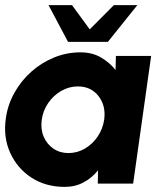

<svg xmlns="http://www.w3.org/2000/svg" viewBox="-27 -719 652 752"><path d="M427 -500H565L494.5 0H356L357 -52Q333.5 -22.5 300.5 -4.8Q267.5 13 226.5 13Q152 13 96.2 -23.2Q40.5 -59.5 12.8 -120.8Q-15 -182 -4 -256.5Q3.5 -309.5 29.8 -356.2Q56 -403 96 -438.5Q136 -474 185.2 -494Q234.5 -514 288 -514Q334 -514 368 -494.2Q402 -474.5 425.5 -445ZM241 -119.5Q275.5 -119.5 305.5 -137Q335.5 -154.5 355.5 -184.2Q375.5 -214 381 -250Q388.5 -304.5 359 -342.5Q329.5 -380.5 278 -380.5Q243.5 -380.5 213 -363Q182.5 -345.5 162 -315.8Q141.5 -286 136.5 -250Q131.5 -213.5 144 -184Q156.5 -154.5 182 -137Q207.5 -119.5 241 -119.5ZM239.5 -555 163 -699H255L324.5 -604L419 -699H511L395.5 -555Z"/></svg>

Font: Urbanist ExtraBold
Style: Italic
Weight: 800
Italic angle: -8°
Designer: Corey Hu
Foundry: Corey Hu
Version: Version 1.321; ttfautohint (v1.8.4.7-5d5b)